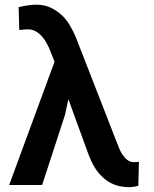

<svg xmlns="http://www.w3.org/2000/svg" viewBox="-20 -770 640 799"><path d="M155.3 0 250.5 -292 264.6 -357.4 288.1 -292.5 347.2 -130.4Q357.4 -102.1 372.1 -76.7Q386.7 -51.3 407.2 -32.7Q427.7 -13.2 454.8 -2.2Q481.9 8.8 516.6 8.8Q525.4 8.8 536.1 7.3Q546.9 5.9 555.7 2.9L558.1 -96.7Q549.8 -95.7 547.1 -95.5Q544.4 -95.2 536.1 -95.2Q523.9 -95.2 512.9 -102.3Q502 -109.4 493.7 -121.1Q484.4 -132.8 478 -147.9Q471.7 -163.1 465.8 -178.2L294.9 -616.7Q286.6 -636.2 273.4 -659.9Q260.3 -683.6 240.7 -703.6Q220.7 -723.1 193.6 -736.8Q166.5 -750.5 130.9 -750.5Q112.3 -750.5 91.8 -747.1Q71.3 -743.7 57.6 -740.2L60.1 -645Q69.3 -646 79.1 -647Q88.9 -647.9 96.7 -647.9Q113.8 -647.9 128.2 -639.9Q142.6 -631.8 154.3 -618.7Q166 -605.5 174.8 -589.1Q183.6 -572.8 189.9 -556.2L207 -513.2L18.1 0Z"/></svg>

Font: Roboto Mono SemiBold
Style: Regular
Weight: 600
Monospace: yes
Designer: Google
Version: Version 3.000